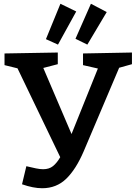

<svg xmlns="http://www.w3.org/2000/svg" viewBox="-20 -981 723 1020"><path d="M97 -2 120 -98Q149 -91 171 -86.5Q193 -82 209 -82Q241 -82 261.5 -98.5Q282 -115 300 -146L73 -618L4 -635V-697L287 -702V-640L210 -620L360 -269L500 -617L421 -635V-697L681 -702V-640L613 -621L425 -178Q384 -82 332 -31.5Q280 19 204 19Q157 19 97 -2ZM444 -744 381 -775 463 -961 547 -917ZM288 -744 224 -773 301 -961 385 -920Z"/></svg>

Font: Bitter SemiBold
Style: Regular
Weight: 600
Designer: Sol Matas, and Bitter project Authors
Foundry: Sol Matas
Version: Version 2.001